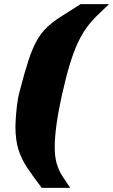

<svg xmlns="http://www.w3.org/2000/svg" viewBox="-20 -763 550 933"><path d="M183 150Q140 94 111.5 51Q83 8 69 -38Q55 -84 55 -149Q55 -156 56.5 -184Q58 -212 62.5 -250.5Q67 -289 77 -325Q100 -414 119 -471.5Q138 -529 159 -566Q180 -603 207.5 -629.5Q235 -656 275 -681.5Q315 -707 372 -743H510Q477 -712 450 -685.5Q423 -659 400.5 -628Q378 -597 358 -554.5Q338 -512 319 -449.5Q300 -387 280 -297Q262 -215 254 -154Q246 -93 246 -49Q246 -1 255.5 31.5Q265 64 282 91Q299 118 321 150Z"/></svg>

Font: Saira Expanded Black
Style: Italic
Weight: 900
Width: 7
Italic angle: -12°
Designer: Hector Gatti with collaboration of the Omnibus-Type team
Foundry: Omnibus-Type
Version: Version 1.101